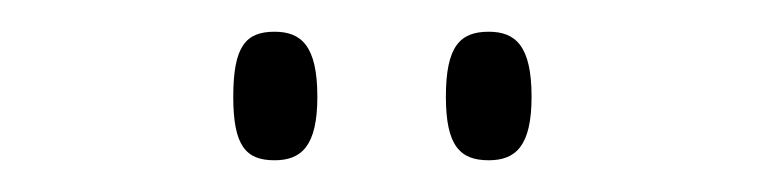

<svg xmlns="http://www.w3.org/2000/svg" viewBox="-20 -758 482 121"><path d="M288 -657C305 -657 315 -666 315 -697C315 -729 305 -738 288 -738C270 -738 261 -729 261 -697C261 -666 270 -657 288 -657ZM153 -657C170 -657 180 -666 180 -697C180 -729 170 -738 153 -738C135 -738 127 -729 127 -697C127 -666 135 -657 153 -657Z"/></svg>

Font: Noto Serif Georgian ExtraCondensed ExtraLight
Style: Regular
Weight: 200
Width: 2
Designer: Monotype Design Team, Akaki Razmadze
Foundry: Google LLC
Version: Version 2.003